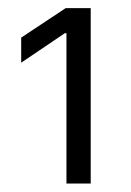

<svg xmlns="http://www.w3.org/2000/svg" viewBox="-20 -797 316 464"><path d="M140.6 -716.8H136.7L31.2 -645.5V-706.1L138.7 -777.3H199.2V-353.5H140.6Z"/></svg>

Font: Pretendard Light
Style: Regular
Weight: 300
Designer: Base glyphs from Inter by Rasmus Andersson; Hangeul glyphs from Noto Sans CJK(Source Han Sans) by Jang Soo-young and Kan
Foundry: Kil Hyung-jin
Version: Version 1.309